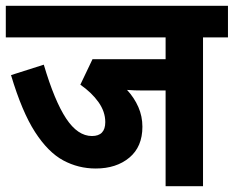

<svg xmlns="http://www.w3.org/2000/svg" viewBox="-20 -642 806 662"><path d="M680 -513V0H551V-330H474Q458 -330 444 -330.5Q430 -331 418 -332Q443 -305 457 -273Q471 -241 471 -205Q471 -136 426 -98.5Q381 -61 310 -61Q250 -61 198 -89Q146 -117 101 -186.5Q56 -256 18 -383L131 -419Q168 -294 208 -233.5Q248 -173 297 -173Q343 -173 343 -221Q343 -257 319.5 -290Q296 -323 257 -350L299 -438H551V-513H0V-622H766V-513Z"/></svg>

Font: Noto Sans Devanagari UI SemiCondensed
Style: Bold
Weight: 700
Width: 4
Designer: Jelle Bosma - Monotype Design Team
Foundry: Monotype Imaging Inc.
Version: Version 2.004; ttfautohint (v1.8.4.7-5d5b)